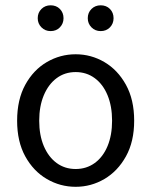

<svg xmlns="http://www.w3.org/2000/svg" viewBox="-20 -707 582 739"><path d="M271.2 12Q211.6 12 160.1 -18.1Q108.7 -48.1 77.3 -105Q45.9 -161.9 45.9 -242.4Q45.9 -323.5 77.3 -380.8Q108.7 -438 160.1 -468Q211.6 -498.1 271.2 -498.1Q330.7 -498.1 381.9 -468Q433 -438 464.7 -380.8Q496.4 -323.5 496.4 -242.4Q496.4 -161.9 464.7 -105Q433 -48.1 381.9 -18.1Q330.7 12 271.2 12ZM271.2 -56.5Q313 -56.5 344.8 -79.7Q376.6 -102.9 394 -144.8Q411.4 -186.7 411.4 -242.4Q411.4 -298.1 394 -340.3Q376.6 -382.6 344.8 -406.1Q313 -429.6 271.2 -429.6Q229.4 -429.6 197.9 -406.1Q166.4 -382.6 148.6 -340.3Q130.9 -298.1 130.9 -242.4Q130.9 -186.7 148.6 -144.8Q166.4 -102.9 197.9 -79.7Q229.4 -56.5 271.2 -56.5ZM174.8 -587.3Q153.8 -587.3 139.5 -601.7Q125.2 -616.2 125.2 -636.9Q125.2 -658.3 139.5 -672.5Q153.8 -686.6 174.8 -686.6Q196.6 -686.6 210.5 -672.5Q224.5 -658.3 224.5 -636.9Q224.5 -616.2 210.5 -601.7Q196.6 -587.3 174.8 -587.3ZM367.5 -587.3Q346.4 -587.3 332.1 -601.7Q317.8 -616.2 317.8 -636.9Q317.8 -658.3 332.1 -672.5Q346.4 -686.6 367.5 -686.6Q389.2 -686.6 403.2 -672.5Q417.1 -658.3 417.1 -636.9Q417.1 -616.2 403.2 -601.7Q389.2 -587.3 367.5 -587.3Z"/></svg>

Font: Source Sans Variable
Style: Regular
Weight: 200
Designer: Paul D. Hunt
Foundry: Adobe Systems Incorporated
Version: Version 3.006;hotconv 1.0.111;makeotfexe 2.5.65597